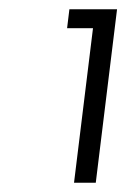

<svg xmlns="http://www.w3.org/2000/svg" viewBox="-20 -770 302 415"><path d="M140 -375 181 -709H125L130 -750H233L187 -375Z"/></svg>

Font: Orkney
Style: Italic
Weight: 400
Italic angle: -7°
Designer: Samuel Oakes and Alfredo Marco Pradil
Foundry: Alfredo Marco Pradil
Version: 1.0; ttfautohint (v1.5)